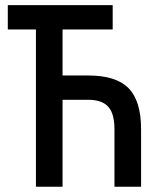

<svg xmlns="http://www.w3.org/2000/svg" viewBox="-20 -713 626 733"><path d="M417 0V-219.7Q417 -278.8 393.3 -305.4Q369.6 -332 317.4 -332H210V-424.8H317.4Q423.3 -424.8 470.9 -376.2Q518.6 -327.6 518.6 -219.7V0ZM117.2 0V-693.4H218.8V0ZM9.8 -600.6V-693.4H410.2V-600.6Z"/></svg>

Font: Cascadia Code
Style: Regular
Weight: 400
Designer: Aaron Bell
Foundry: Saja Typeworks
Version: Version 2404.023